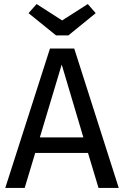

<svg xmlns="http://www.w3.org/2000/svg" viewBox="-20 -929 613 949"><path d="M567 0H467L415 -173H154L102 0H6L227 -689H347ZM392 -250 285 -610 177 -250ZM318 -754H257L121 -864L161 -909L287 -828L414 -909L453 -864Z"/></svg>

Font: Trujillo
Style: Regular
Weight: 400
Designer: Fira Sans original fonts by bBox Type GmbH, Carrois Corporate GbR, & Edenspiekermann AG / Changes by Cristiano Sobral
Foundry: Fira Sans original fonts by bBox Type GmbH, Carrois Corporate GbR, & Edenspiekermann AG / Changes by Cristiano Sobral
Version: Version 4.301;October 17, 2021;FontCreator 14.0.0.2814 64-bi